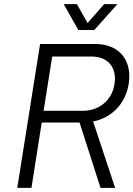

<svg xmlns="http://www.w3.org/2000/svg" viewBox="-20 -914 649 934"><path d="M439 -768 551 -894H487L406 -802L354 -894H290L361 -768ZM469 0H540L433 -323C523 -341 591 -409 606 -506C608 -519 609 -531 609 -543C609 -638 546 -700 444 -700H175L64 0H133L183 -318H367ZM234 -639H426C496 -639 539 -597 539 -532C539 -439 471 -375 384 -375H192Z"/></svg>

Font: Arthouse Owned
Style: Italic
Weight: 400
Italic angle: -10°
Designer: Jeremy Tribby
Foundry: Tribby Type
Version: Version 1.000;PS 001.000;hotconv 1.0.88;makeotf.lib2.5.64775